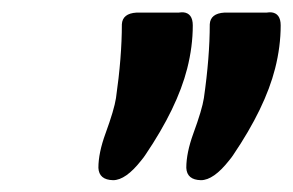

<svg xmlns="http://www.w3.org/2000/svg" viewBox="-20 -811 489 320"><path d="M447.8 -768.6Q447.8 -733.4 438.5 -696.8Q421.9 -631.3 368.7 -552.7Q366.2 -548.8 361.8 -543.5Q335.9 -510.7 314.9 -510.7Q291.5 -511.2 290.5 -531.2Q290.5 -556.2 302.2 -588.4Q316.9 -628.4 319.8 -647.5Q329.6 -715.8 329.6 -770.5Q330.6 -788.6 354 -790H424.3Q427.7 -790.5 431.6 -790.5Q447.8 -789.1 447.8 -768.6ZM301.3 -768.6Q301.3 -733.4 292 -696.8Q275.4 -631.3 222.2 -552.7Q219.7 -548.8 215.3 -543.5Q189.5 -510.7 168.5 -510.7Q145 -511.2 144 -531.2Q144 -556.2 155.8 -588.4Q170.4 -628.4 173.3 -647.5Q183.1 -715.8 183.1 -770.5Q184.1 -788.6 207.5 -790H277.8Q281.2 -790.5 285.2 -790.5Q301.3 -789.1 301.3 -768.6Z"/></svg>

Font: Allan
Style: Bold
Weight: 500
Italic angle: -14.3°
Version: Version 1.002